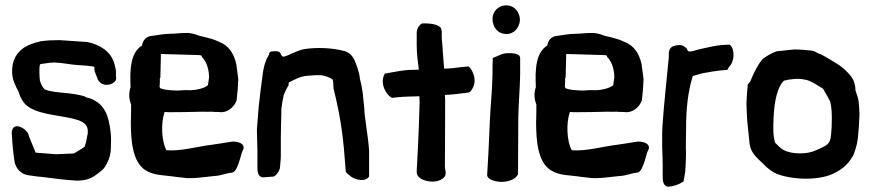

<svg xmlns="http://www.w3.org/2000/svg" viewBox="-20 -672 3280 722"><path d="M25 -160C27 -124 30 -93 35 -63V-62C42 -36 58 -18 86 -13H87C97 -12 124 -7 135 -7C182 -1 226 5 266 7C295 8 319 2 339 -13C356 -26 373 -35 383 -60C391 -73 397 -96 397 -116C397 -132 399 -153 396 -175C389 -237 374 -281 319 -302C313 -304 305 -305 300 -308V-309C278 -316 257 -319 230 -322C206 -324 166 -327 148 -336C141 -343 134 -355 130 -369C128 -386 127 -422 130 -428L131 -429V-430C131 -430 132 -430 132 -431C141 -432 153 -434 167 -436C173 -436 180 -437 185 -437C216 -436 242 -429 276 -427C292 -426 315 -425 335 -421V-415C335 -413 335 -410 336 -405V-404L349 -370H350C355 -360 368 -352 383 -353C399 -354 416 -363 417 -377C417 -379 417 -381 416 -386V-407C414 -417 412 -426 409 -436C395 -480 355 -504 309 -514L205 -521H197C177 -521 156 -520 134 -517H133C129 -515 123 -514 117 -513C104 -509 90 -504 77 -497C56 -485 28 -460 26 -413C23 -384 33 -362 42 -342L51 -325C53 -314 60 -299 70 -286C75 -279 83 -273 92 -267C140 -238 221 -238 275 -220C290 -214 307 -206 310 -184V-170C310 -169 309 -165 308 -161C304 -141 305 -140 298 -120C286 -111 272 -104 258 -95L191 -92L114 -98L89 -159C87 -189 16 -227 25 -160Z M471 -344C464 -324 464 -301 473 -279C473 -257 473 -234 472 -213C472 -141 479 -62 527 -32C560 -11 596 -14 641 -7C644 -7 668 -4 668 -4C700 2 750 -7 785 -10C811 -11 830 -21 853 -23C866 -25 874 -47 881 -69C886 -86 891 -105 894 -108C906 -133 869 -144 843 -138C827 -135 805 -132 779 -128C720 -121 663 -103 607 -107L605 -109C588 -141 584 -208 599 -251C603 -251 609 -250 616 -250C644 -250 713 -251 741 -252C752 -252 763 -251 775 -252C781 -251 789 -251 795 -251C799 -251 804 -251 812 -250H813C841 -251 862 -273 870 -295V-297C873 -323 875 -346 876 -373V-374C874 -393 871 -411 869 -428V-429C860 -470 841 -501 803 -515C776 -529 728 -537 728 -538C715 -543 698 -549 678 -548C659 -548 636 -545 621 -545C596 -545 574 -540 551 -537C531 -536 517 -521 514 -501C470 -473 468 -410 471 -344ZM580 -346C580 -352 582 -365 581 -376C581 -376 580 -377 583 -380L585 -461V-469L724 -465C737 -465 739 -463 739 -459V-458C753 -444 764 -422 766 -387V-380C765 -375 764 -367 762 -352C749 -339 710 -331 685 -333C666 -334 653 -330 634 -332C616 -333 598 -334 583 -340C582 -341 581 -343 580 -346Z M946 -185C947 -159 947 -134 948 -108V-43C948 -31 948 -9 967 -5H968L1008 -8H1009C1020 -13 1032 -30 1033 -44C1033 -50 1036 -71 1036 -85V-153C1036 -178 1037 -203 1038 -248V-261C1040 -281 1043 -297 1047 -315C1052 -327 1057 -338 1064 -350L1065 -351V-355C1065 -357 1066 -359 1067 -363C1068 -363 1069 -364 1071 -364H1072V-365C1090 -373 1107 -385 1136 -387C1155 -389 1174 -390 1189 -389C1205 -386 1218 -382 1231 -373C1233 -367 1234 -356 1234 -342V-340C1264 -220 1272 -144 1280 -29V-28C1282 -22 1287 -17 1293 -14C1304 -2 1324 4 1336 5C1349 6 1364 1 1368 -9V-105C1365 -157 1350 -235 1350 -262L1344 -322L1340 -347C1338 -357 1336 -366 1333 -377C1333 -396 1318 -435 1313 -446C1305 -464 1291 -475 1276 -480H1275C1232 -492 1171 -495 1122 -487C1092 -480 1067 -464 1051 -460C1044 -457 1041 -459 1036 -468C1033 -481 1018 -480 1005 -479C998 -479 992 -476 992 -468C992 -467 991 -466 988 -460C976 -440 969 -411 966 -378L960 -333L953 -273C951 -244 948 -214 946 -185Z M1426 -393C1408 -360 1430 -316 1454 -304L1473 -306C1498 -309 1527 -309 1557 -310L1558 -289C1554 -144 1550 -90 1547 -29V-26C1546 -7 1566 5 1588 9C1612 14 1638 9 1652 -7V-8C1660 -16 1653 -39 1653 -45C1653 -113 1654 -171 1654 -292L1653 -315C1680 -316 1709 -320 1735 -323C1738 -323 1744 -324 1748 -327C1778 -360 1762 -403 1743 -422H1741C1741 -422 1719 -420 1718 -420H1717C1693 -417 1674 -414 1650 -414C1649 -437 1646 -458 1645 -479C1645 -495 1641 -519 1641 -537V-542C1641 -549 1643 -559 1636 -569C1628 -578 1606 -585 1568 -584H1567L1566 -583C1555 -577 1547 -563 1547 -548V-503C1547 -469 1551 -442 1555 -410C1545 -409 1532 -410 1517 -409C1498 -408 1470 -403 1448 -399L1434 -396H1427ZM1746 -327 1748 -329Z M1812 -13C1812 2 1840 11 1864 12C1890 12 1917 4 1927 -15L1928 -16V-17C1928 -82 1929 -155 1929 -230C1930 -285 1935 -337 1936 -392V-453C1936 -467 1921 -473 1888 -472C1868 -472 1851 -460 1833 -454V-451C1832 -432 1832 -413 1832 -394C1831 -330 1824 -269 1822 -216C1819 -132 1815 -67 1812 -16ZM1832 -602C1832 -571 1851 -544 1885 -544C1913 -544 1933 -568 1935 -595V-602C1933 -624 1917 -652 1883 -652C1854 -652 1832 -628 1832 -602Z M1995 -344C1988 -324 1988 -301 1997 -279C1997 -257 1997 -234 1996 -213C1996 -141 2003 -62 2051 -32C2084 -11 2120 -14 2165 -7C2168 -7 2192 -4 2192 -4C2224 2 2274 -7 2309 -10C2335 -11 2354 -21 2377 -23C2390 -25 2398 -47 2405 -69C2410 -86 2415 -105 2418 -108C2430 -133 2393 -144 2367 -138C2351 -135 2329 -132 2303 -128C2244 -121 2187 -103 2131 -107L2129 -109C2112 -141 2108 -208 2123 -251C2127 -251 2133 -250 2140 -250C2168 -250 2237 -251 2265 -252C2276 -252 2287 -251 2299 -252C2305 -251 2313 -251 2319 -251C2323 -251 2328 -251 2336 -250H2337C2365 -251 2386 -273 2394 -295V-297C2397 -323 2399 -346 2400 -373V-374C2398 -393 2395 -411 2393 -428V-429C2384 -470 2365 -501 2327 -515C2300 -529 2252 -537 2252 -538C2239 -543 2222 -549 2202 -548C2183 -548 2160 -545 2145 -545C2120 -545 2098 -540 2075 -537C2055 -536 2041 -521 2038 -501C1994 -473 1992 -410 1995 -344ZM2104 -346C2104 -352 2106 -365 2105 -376C2105 -376 2104 -377 2107 -380L2109 -461V-469L2248 -465C2261 -465 2263 -463 2263 -459V-458C2277 -444 2288 -422 2290 -387V-380C2289 -375 2288 -367 2286 -352C2273 -339 2234 -331 2209 -333C2190 -334 2177 -330 2158 -332C2140 -333 2122 -334 2107 -340C2106 -341 2105 -343 2104 -346Z M2470 -118C2471 -93 2472 -71 2472 -52V-5C2472 10 2475 27 2491 30H2492C2514 29 2535 21 2549 11L2551 10V7C2552 -2 2556 -18 2557 -29C2557 -36 2559 -57 2559 -67C2560 -87 2560 -104 2559 -119C2560 -144 2559 -163 2560 -190C2560 -264 2567 -327 2585 -386C2586 -386 2619 -396 2619 -396C2646 -401 2678 -407 2712 -409H2715L2721 -420C2743 -440 2744 -487 2725 -503L2724 -504H2722C2679 -504 2638 -493 2603 -485C2576 -477 2567 -474 2563 -488V-489C2549 -503 2537 -506 2514 -499H2513C2503 -495 2496 -487 2495 -473V-457C2487 -371 2477 -286 2471 -197L2470 -172Z M2787 -284C2787 -268 2788 -252 2789 -234L2790 -217L2797 -149C2798 -142 2798 -137 2799 -129C2804 -96 2828 -77 2850 -56C2866 -39 2885 -23 2910 -15C2970 5 3070 8 3125 -25C3154 -40 3174 -62 3186 -84H3187C3194 -100 3203 -126 3206 -153C3209 -181 3211 -211 3212 -241C3212 -253 3211 -269 3209 -289C3208 -301 3202 -317 3197 -332C3197 -350 3192 -369 3181 -384C3165 -404 3147 -421 3123 -435C3110 -443 3083 -460 3064 -469H3063C3054 -471 3045 -481 3029 -482C3011 -484 2987 -486 2968 -486H2967C2950 -484 2942 -484 2919 -481C2913 -481 2906 -480 2901 -479H2900C2881 -472 2865 -463 2848 -450H2847V-449C2830 -429 2816 -402 2801 -365L2792 -355V-354C2790 -336 2788 -312 2787 -284ZM2888 -182C2888 -198 2888 -214 2889 -230C2892 -298 2905 -343 2925 -366C2926 -367 2928 -368 2929 -369C2949 -374 2982 -379 3009 -372C3025 -370 3052 -353 3069 -342H3070C3073 -340 3074 -339 3076 -337C3084 -321 3100 -298 3103 -285C3107 -268 3108 -247 3108 -224C3108 -203 3107 -183 3105 -164C3102 -128 3088 -125 3049 -107C3015 -91 2959 -91 2926 -108C2917 -113 2903 -127 2894 -136C2891 -150 2888 -166 2888 -182Z"/></svg>

Font: Vapor
Style: Sbd
Weight: 600
Foundry: Cannot Into Space Fonts
Version: Version 0.179